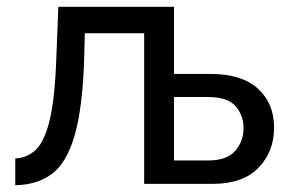

<svg xmlns="http://www.w3.org/2000/svg" viewBox="-20 -542 853 566"><path d="M25 4V-75Q59 -76 85 -100Q111 -124 126.5 -188Q142 -252 146 -371L152 -522H493V-324H601Q693 -324 740.5 -280.5Q788 -237 788 -166Q788 -95 742 -47.5Q696 0 607 0H405V-444H230L228 -363Q223 -221 199.5 -141Q176 -61 132.5 -29Q89 3 25 4ZM493 -69H594Q649 -69 673.5 -97.5Q698 -126 698 -164Q698 -201 675 -228.5Q652 -256 593 -256H493Z"/></svg>

Font: Raleway Medium
Style: Regular
Weight: 500
Designer: Matt McInerney, Pablo Impallari, Rodrigo Fuenzalida
Foundry: Matt McInerney, Pablo Impallari, Rodrigo Fuenzalida
Version: Version 4.026